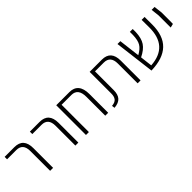

<svg xmlns="http://www.w3.org/2000/svg" viewBox="199 -1524 2512 2512"><g transform="rotate(-45 1454.5 -268.5)"><path d="M338 0V-366Q338 -505 217 -505H46V-550H226Q393 -550 393 -365V0Z M805 0V-366Q805 -505 684 -505H513V-550H693Q860 -550 860 -365V0Z M1246 -550Q1327 -550 1369.5 -499Q1412 -448 1412 -348V0H1358V-349Q1358 -505 1236 -505H1055V0H1001V-537V-550Z M1517 13 1511 -28Q1571 -33 1595.5 -64Q1620 -95 1619 -154V-550H1845Q2011 -550 2011 -365V0H1957V-366Q1957 -505 1835 -505H1673V-159Q1673 -78 1636 -36Q1599 6 1517 13Z M2636 -414Q2637 -203 2528.5 -99Q2420 5 2203 10L2134 -550H2187L2223 -254Q2298 -295 2328 -344.5Q2358 -394 2361 -490V-548H2414V-491Q2410 -381 2368 -318Q2326 -255 2229 -208L2249 -40Q2585 -62 2582 -413L2581 -550H2635Z M2779 -210V-433L2766 -550H2820L2834 -433V-286L2833 -223Z"/></g></svg>

Font: Assistant Light
Style: Regular
Weight: 300
Designer: Hebrew By Ben Nathan, Latin by Paul Hunt
Version: Version 2.001;PS 002.001;hotconv 1.0.88;makeotf.lib2.5.64775